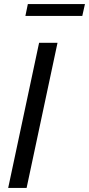

<svg xmlns="http://www.w3.org/2000/svg" viewBox="-20 -918 435 938"><path d="M171 -709H261L110 0H20ZM104 -840 116 -898H395L382 -840Z"/></svg>

Font: Raleway Thin Medium
Style: Italic
Weight: 500
Italic angle: -12°
Version: Version 4.026